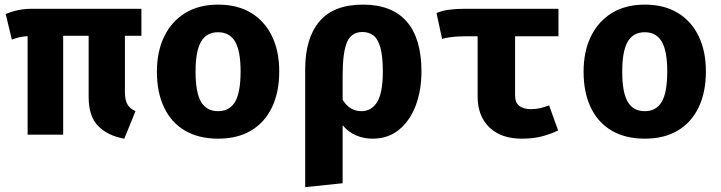

<svg xmlns="http://www.w3.org/2000/svg" viewBox="-20 -568 3040 810"><path d="M246.5 -433V0H96.5V-433ZM507 -434V-179Q507 -145.5 517.5 -127.8Q528 -110 551.5 -99L504.5 17Q435 5 394.5 -36Q354 -77 354 -158V-433ZM576.5 -531V-417H163Q123.5 -417 100.8 -415.8Q78 -414.5 62.8 -411Q47.5 -407.5 30 -401L4 -509Q21.5 -516 39 -521Q56.5 -526 75.2 -528.5Q94 -531 114.5 -531Z M900 -548.5Q982 -548.5 1039.5 -513.5Q1097 -478.5 1127.5 -415.2Q1158 -352 1158 -267Q1158 -178.5 1127.2 -114.8Q1096.5 -51 1039 -17Q981.5 17 900 17Q819 17 761.2 -16.5Q703.5 -50 672.8 -113.5Q642 -177 642 -266Q642 -350.5 672.8 -414Q703.5 -477.5 761.2 -513Q819 -548.5 900 -548.5ZM900 -432Q851.5 -432 828.2 -392.2Q805 -352.5 805 -266Q805 -178 828.2 -138.5Q851.5 -99 900 -99Q948.5 -99 971.8 -138.5Q995 -178 995 -267Q995 -353 971.8 -392.5Q948.5 -432 900 -432Z M1511 -548.5Q1633.5 -548.5 1695.8 -477Q1758 -405.5 1758 -267Q1758 -187 1733.8 -122.8Q1709.5 -58.5 1663.5 -20.8Q1617.5 17 1552 17Q1514.5 17 1482.2 3.2Q1450 -10.5 1425.5 -39.5V205L1267.5 221.5V-275Q1267.5 -406.5 1327.5 -477.5Q1387.5 -548.5 1511 -548.5ZM1509 -433Q1462.5 -433 1444 -390.2Q1425.5 -347.5 1425.5 -248V-146.5Q1441.5 -122 1461 -110.5Q1480.5 -99 1504 -99Q1548 -99 1571.5 -138.2Q1595 -177.5 1595 -265Q1595 -330 1585 -366.5Q1575 -403 1555.8 -418Q1536.5 -433 1509 -433Z M2336 -531V-415H1948Q1933.5 -415 1915.5 -414.2Q1897.5 -413.5 1879.2 -411Q1861 -408.5 1845 -404L1821.5 -513Q1845 -523 1874.2 -527Q1903.5 -531 1943.5 -531ZM2153 -431V-166Q2153 -134.5 2171.2 -121Q2189.5 -107.5 2220.5 -107.5Q2241.5 -107.5 2260.8 -112.2Q2280 -117 2296.5 -123.5L2334.5 -18Q2307.5 -4 2269.5 6.5Q2231.5 17 2181 17Q2093.5 17 2044.2 -31Q1995 -79 1995 -160.5V-431Z M2700 -548.5Q2782 -548.5 2839.5 -513.5Q2897 -478.5 2927.5 -415.2Q2958 -352 2958 -267Q2958 -178.5 2927.2 -114.8Q2896.5 -51 2839 -17Q2781.5 17 2700 17Q2619 17 2561.2 -16.5Q2503.5 -50 2472.8 -113.5Q2442 -177 2442 -266Q2442 -350.5 2472.8 -414Q2503.5 -477.5 2561.2 -513Q2619 -548.5 2700 -548.5ZM2700 -432Q2651.5 -432 2628.2 -392.2Q2605 -352.5 2605 -266Q2605 -178 2628.2 -138.5Q2651.5 -99 2700 -99Q2748.5 -99 2771.8 -138.5Q2795 -178 2795 -267Q2795 -353 2771.8 -392.5Q2748.5 -432 2700 -432Z"/></svg>

Font: Fira Code Light
Style: Bold
Weight: 700
Monospace: yes
Version: Version 5.002